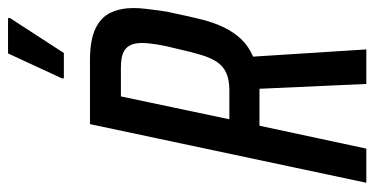

<svg xmlns="http://www.w3.org/2000/svg" viewBox="-247 -685 932 478"><g transform="rotate(-90 219.0 -446.0)"><path d="M3 0 149 -688H308Q358 -688 386.5 -674.5Q415 -661 426.5 -636.5Q438 -612 438 -579Q438 -566 436 -549Q434 -532 431.5 -513Q429 -494 424 -474Q417 -440 409.5 -410Q402 -380 390 -355Q378 -330 360.5 -311.5Q343 -293 317 -282L335 0H249L237 -266Q234 -266 230.5 -266Q227 -266 223 -266H145L88 0ZM161 -341H233Q259 -341 276 -348.5Q293 -356 303.5 -371.5Q314 -387 321.5 -412Q329 -437 337 -473Q344 -500 347.5 -522Q351 -544 351 -559Q351 -577 345 -588.5Q339 -600 326 -605.5Q313 -611 290 -611H218ZM263 -753V-758L325 -892H413V-887L326 -753Z"/></g></svg>

Font: Saira ExtraCondensed Medium
Style: Italic
Weight: 500
Width: 2
Italic angle: -12°
Designer: Hector Gatti with collaboration of the Omnibus-Type team
Foundry: Omnibus-Type
Version: Version 1.101